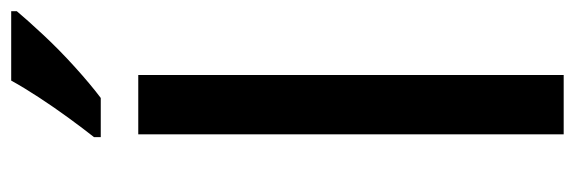

<svg xmlns="http://www.w3.org/2000/svg" viewBox="-362 -665 1027 343"><g transform="rotate(-90 151.5 -493.5)"><path d="M189 0H83V-760H189ZM303 -977Q288 -959 261 -930Q234 -901 203 -873Q172 -845 148 -827H78V-839Q93 -858 112 -884Q131 -910 149 -937.5Q167 -965 179 -987H303Z"/></g></svg>

Font: Noto Sans Gurmukhi UI Medium
Style: Regular
Weight: 500
Designer: Jelle Bosma - Monotype Design Team
Foundry: Monotype Imaging Inc.
Version: Version 2.004; ttfautohint (v1.8.4.7-5d5b)